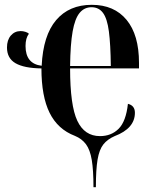

<svg xmlns="http://www.w3.org/2000/svg" viewBox="-20 -567 636 797"><path d="M368 210Q368 140 361 97.5Q354 55 337 32Q320 9 291 -3Q220 -30 186 -98.5Q152 -167 152 -283Q80 -284 44.5 -304.5Q9 -325 9 -370Q9 -401 25 -419.5Q41 -438 66 -438Q75 -438 85 -435Q95 -432 100 -427Q86 -409 86 -376Q86 -302 153 -294Q159 -420 213 -483.5Q267 -547 361 -547Q454 -547 505.5 -484.5Q557 -422 557 -306V-283H271Q271 -129 301 -65.5Q331 -2 395 -2Q442 -2 472.5 -32.5Q503 -63 511 -136Q540 -129 540 -99Q540 -34 456 -2Q426 11 409 32.5Q392 54 385 95.5Q378 137 378 210ZM440 -293Q439 -383 432 -436.5Q425 -490 407.5 -513.5Q390 -537 360 -537Q330 -537 310.5 -513.5Q291 -490 281.5 -436.5Q272 -383 271 -293Z"/></svg>

Font: Noto Serif Display Condensed SemiBold
Style: Regular
Weight: 600
Width: 3
Designer: Monotype Design Team
Foundry: Monotype Imaging Inc.
Version: Version 2.009